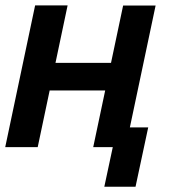

<svg xmlns="http://www.w3.org/2000/svg" viewBox="-39 -557 659 727"><path d="M356 150 404 -74.6H522.2L474.2 150ZM-19.2 0 94 -536.6H217L103.8 0ZM53.8 -214.4 76.4 -319H466.2L443.6 -214.4ZM314 0 427.2 -536H550.2L437 0Z"/></svg>

Font: Geist Mono
Style: Italic
Weight: 400
Italic angle: -12°
Monospace: yes
Designer: Basement.studio, Andrés Briganti, Mateo Zaragoza
Foundry: Basement.studio, Vercel, Andrés Briganti, Guido Ferreyra, Mateo Zaragoza
Version: Version 1.500